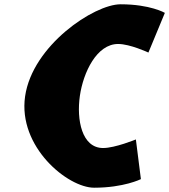

<svg xmlns="http://www.w3.org/2000/svg" viewBox="-20 -860 788 895"><path d="M460.7 -170C361.1 -170 336.3 -302 352.3 -413C368.2 -523 431 -655 530.6 -655C586.3 -655 671.8 -615 671.8 -615L748.5 -800C748.5 -800 680.5 -840 542 -840C418.6 -840 131.2 -648 97 -411C63 -175 295.9 15 418.8 15C557.3 15 636.8 -25 636.8 -25L613.4 -210C613.4 -210 516.4 -170 460.7 -170Z"/></svg>

Font: Blink
Style: WideObl
Weight: 400
Designer: Mew Too
Foundry: Cannot Into Space Fonts
Version: Version 001.000